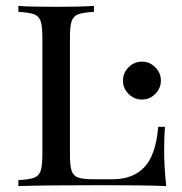

<svg xmlns="http://www.w3.org/2000/svg" viewBox="-20 -628 613 648"><path d="M297 -588Q261 -586 244.5 -580Q228 -574 222 -557Q216 -540 216 -502V-106Q216 -68 222 -51Q228 -34 244.5 -28.5Q261 -23 297 -23H360Q429 -23 467.5 -64Q506 -105 514 -200H537Q534 -169 534 -118Q534 -66 541 0Q476 -3 322 -3Q137 -3 42 0V-20Q78 -22 94.5 -28Q111 -34 117 -51Q123 -68 123 -106V-502Q123 -540 117 -557Q111 -574 94.5 -580Q78 -586 42 -588V-608Q84 -605 170 -605Q250 -605 297 -608ZM523 -356Q523 -330 504 -311Q485 -292 459 -292Q433 -292 414 -311Q395 -330 395 -356Q395 -382 414 -401Q433 -420 459 -420Q485 -420 504 -401Q523 -382 523 -356Z"/></svg>

Font: Playfair Display SC
Style: Regular
Weight: 400
Designer: Claus Eggers Sørensen
Foundry: Claus Eggers Sørensen
Version: Version 1.200; ttfautohint (v1.6)